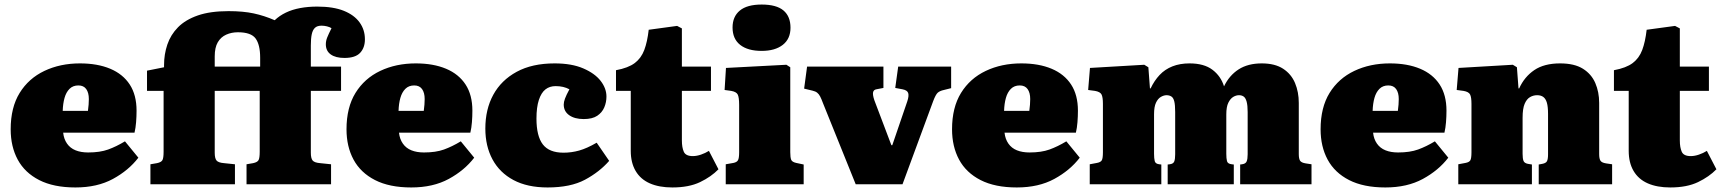

<svg xmlns="http://www.w3.org/2000/svg" viewBox="-20 -811 7577 845"><path d="M312 14Q216 14 152.5 -18.5Q89 -51 58 -108.5Q27 -166 27 -242Q27 -338 66.5 -402Q106 -466 175.5 -499Q245 -532 332 -532Q409 -532 465 -508.5Q521 -485 551 -439Q581 -393 581 -324Q581 -299 579 -273.5Q577 -248 572 -227H258Q261 -199 275 -179Q289 -159 312.5 -149.5Q336 -140 368 -140Q420 -140 456 -153Q492 -166 530 -189L589 -117Q546 -61 477 -23.5Q408 14 312 14ZM256 -323H367Q369 -338 370 -350.5Q371 -363 371 -375Q371 -403 359.5 -419Q348 -435 325 -435Q301 -435 286 -420Q271 -405 264 -380Q257 -355 256 -323Z M925 -518H1125V-557Q1125 -614 1105 -641.5Q1085 -669 1027 -669Q999 -669 975.5 -658.5Q952 -648 938.5 -625Q925 -602 925 -563ZM642 0V-88L671 -93Q690 -97 695 -106.5Q700 -116 700 -143V-411H627V-500L702 -515V-525Q702 -572 716.5 -615Q731 -658 763.5 -691Q796 -724 850.5 -743Q905 -762 986 -762Q1050 -762 1096.5 -752Q1143 -742 1189 -722Q1210 -742 1238 -755.5Q1266 -769 1301 -775.5Q1336 -782 1376 -782Q1447 -782 1493 -763.5Q1539 -745 1562.5 -712.5Q1586 -680 1586 -638Q1586 -601 1565 -578.5Q1544 -556 1496 -556Q1457 -556 1435.5 -571.5Q1414 -587 1414 -616Q1414 -631 1420 -646Q1426 -661 1439 -687Q1431 -692 1419 -695Q1407 -698 1395 -698Q1376 -698 1366 -688.5Q1356 -679 1352 -660Q1348 -641 1348 -611V-518H1481V-411H1348V-139Q1348 -114 1356 -104.5Q1364 -95 1389 -93L1437 -88V0H1065V-88L1094 -93Q1113 -97 1118 -106.5Q1123 -116 1123 -143V-411H925V-139Q925 -114 933 -104.5Q941 -95 966 -93L1014 -88V0Z M1790 14Q1694 14 1630.5 -18.5Q1567 -51 1536 -108.5Q1505 -166 1505 -242Q1505 -338 1544.5 -402Q1584 -466 1653.5 -499Q1723 -532 1810 -532Q1887 -532 1943 -508.5Q1999 -485 2029 -439Q2059 -393 2059 -324Q2059 -299 2057 -273.5Q2055 -248 2050 -227H1736Q1739 -199 1753 -179Q1767 -159 1790.5 -149.5Q1814 -140 1846 -140Q1898 -140 1934 -153Q1970 -166 2008 -189L2067 -117Q2024 -61 1955 -23.5Q1886 14 1790 14ZM1734 -323H1845Q1847 -338 1848 -350.5Q1849 -363 1849 -375Q1849 -403 1837.5 -419Q1826 -435 1803 -435Q1779 -435 1764 -420Q1749 -405 1742 -380Q1735 -355 1734 -323Z M2390 14Q2301 14 2240 -18.5Q2179 -51 2147.5 -109.5Q2116 -168 2116 -245Q2116 -330 2151 -394Q2186 -458 2254 -495Q2322 -532 2421 -532Q2496 -532 2547 -510Q2598 -488 2623.5 -455Q2649 -422 2649 -386Q2649 -361 2639.5 -338.5Q2630 -316 2608.5 -301.5Q2587 -287 2549 -287Q2509 -287 2485 -304Q2461 -321 2461 -351Q2461 -362 2466.5 -377Q2472 -392 2486 -418Q2473 -425 2458 -428.5Q2443 -432 2425 -432Q2399 -432 2380.5 -417.5Q2362 -403 2351.5 -371Q2341 -339 2341 -289Q2341 -212 2369 -175.5Q2397 -139 2460 -139Q2495 -139 2529 -148.5Q2563 -158 2606 -183L2661 -103Q2618 -54 2554.5 -20Q2491 14 2390 14Z M2939 14Q2881 14 2840 -4Q2799 -22 2777.5 -58.5Q2756 -95 2756 -147V-411H2691V-502Q2745 -512 2773.5 -533.5Q2802 -555 2815.5 -591Q2829 -627 2835 -680L2960 -697L2981 -686V-518H3109V-411H2981V-193Q2981 -162 2989.5 -143Q2998 -124 3029 -124Q3046 -124 3065 -130.5Q3084 -137 3100 -147L3142 -66Q3110 -33 3061 -9.5Q3012 14 2939 14Z M3174 0V-88L3208 -94Q3223 -97 3228 -106Q3233 -115 3233 -141V-349Q3233 -382 3227 -394.5Q3221 -407 3198 -411L3169 -415L3175 -512L3441 -526L3458 -515V-141Q3458 -118 3462 -108Q3466 -98 3484 -94L3517 -87V0ZM3332 -587Q3271 -587 3237.5 -613.5Q3204 -640 3204 -690Q3204 -738 3236 -764.5Q3268 -791 3332 -791Q3397 -791 3428 -765Q3459 -739 3459 -689Q3459 -640 3425 -613.5Q3391 -587 3332 -587Z M3746 0 3602 -357Q3595 -376 3589.5 -386.5Q3584 -397 3576.5 -403Q3569 -409 3556 -412L3519 -421L3532 -518H3868V-424L3837 -418Q3825 -416 3822.5 -405Q3820 -394 3828 -370L3903 -172H3907L3973 -365Q3981 -389 3977 -401.5Q3973 -414 3952 -418L3920 -424L3933 -518H4166V-423L4134 -415Q4116 -411 4107 -403Q4098 -395 4087 -366L3952 0Z M4455 14Q4359 14 4295.5 -18.5Q4232 -51 4201 -108.5Q4170 -166 4170 -242Q4170 -338 4209.5 -402Q4249 -466 4318.5 -499Q4388 -532 4475 -532Q4552 -532 4608 -508.5Q4664 -485 4694 -439Q4724 -393 4724 -324Q4724 -299 4722 -273.5Q4720 -248 4715 -227H4401Q4404 -199 4418 -179Q4432 -159 4455.5 -149.5Q4479 -140 4511 -140Q4563 -140 4599 -153Q4635 -166 4673 -189L4732 -117Q4689 -61 4620 -23.5Q4551 14 4455 14ZM4399 -323H4510Q4512 -338 4513 -350.5Q4514 -363 4514 -375Q4514 -403 4502.5 -419Q4491 -435 4468 -435Q4444 -435 4429 -420Q4414 -405 4407 -380Q4400 -355 4399 -323Z M4776 0V-88L4808 -94Q4824 -97 4829 -105.5Q4834 -114 4834 -141V-354Q4834 -383 4828 -395Q4822 -407 4799 -411L4769 -415L4777 -512L5016 -526L5034 -515L5041 -422H5044Q5060 -456 5083.5 -481Q5107 -506 5140 -519Q5173 -532 5215 -532Q5279 -532 5316 -504Q5353 -476 5367 -431Q5390 -479 5431 -505.5Q5472 -532 5533 -532Q5591 -532 5627 -508.5Q5663 -485 5679.5 -445.5Q5696 -406 5696 -358V-133Q5696 -113 5701.5 -104Q5707 -95 5726 -92L5752 -88V0H5438V-87L5446 -88Q5462 -90 5466.5 -100.5Q5471 -111 5471 -132V-318Q5471 -347 5466.5 -363.5Q5462 -380 5453.5 -386Q5445 -392 5433 -392Q5420 -392 5407.5 -384.5Q5395 -377 5386 -359Q5377 -341 5377 -307V-134Q5377 -114 5380 -102Q5383 -90 5401 -88L5410 -87V0H5119V-87L5128 -88Q5144 -90 5148 -100.5Q5152 -111 5152 -132V-318Q5152 -349 5148 -365Q5144 -381 5135 -386.5Q5126 -392 5114 -392Q5102 -392 5089 -384.5Q5076 -377 5067.5 -359Q5059 -341 5059 -308V-134Q5059 -114 5062 -102Q5065 -90 5082 -88L5091 -87V0Z M6077 14Q5981 14 5917.5 -18.5Q5854 -51 5823 -108.5Q5792 -166 5792 -242Q5792 -338 5831.5 -402Q5871 -466 5940.5 -499Q6010 -532 6097 -532Q6174 -532 6230 -508.5Q6286 -485 6316 -439Q6346 -393 6346 -324Q6346 -299 6344 -273.5Q6342 -248 6337 -227H6023Q6026 -199 6040 -179Q6054 -159 6077.5 -149.5Q6101 -140 6133 -140Q6185 -140 6221 -153Q6257 -166 6295 -189L6354 -117Q6311 -61 6242 -23.5Q6173 14 6077 14ZM6021 -323H6132Q6134 -338 6135 -350.5Q6136 -363 6136 -375Q6136 -403 6124.5 -419Q6113 -435 6090 -435Q6066 -435 6051 -420Q6036 -405 6029 -380Q6022 -355 6021 -323Z M6398 0V-88L6430 -94Q6446 -97 6451 -105.5Q6456 -114 6456 -141V-354Q6456 -383 6450 -395Q6444 -407 6421 -411L6391 -415L6399 -512L6638 -526L6656 -515L6663 -422H6666Q6689 -473 6732.5 -502.5Q6776 -532 6846 -532Q6909 -532 6946.5 -508.5Q6984 -485 7001 -445.5Q7018 -406 7018 -358V-133Q7018 -113 7023.5 -104Q7029 -95 7048 -92L7075 -88V0H6752V-87L6768 -90Q6784 -93 6788.5 -102Q6793 -111 6793 -132V-310Q6793 -341 6788 -358.5Q6783 -376 6772.5 -384Q6762 -392 6745 -392Q6728 -392 6713.5 -383.5Q6699 -375 6690 -354Q6681 -333 6681 -292V-134Q6681 -113 6685 -103Q6689 -93 6704 -90L6722 -87V0Z M7331 14Q7273 14 7232 -4Q7191 -22 7169.5 -58.5Q7148 -95 7148 -147V-411H7083V-502Q7137 -512 7165.5 -533.5Q7194 -555 7207.5 -591Q7221 -627 7227 -680L7352 -697L7373 -686V-518H7501V-411H7373V-193Q7373 -162 7381.5 -143Q7390 -124 7421 -124Q7438 -124 7457 -130.5Q7476 -137 7492 -147L7534 -66Q7502 -33 7453 -9.5Q7404 14 7331 14Z"/></svg>

Font: Literata 18pt Black
Style: Regular
Weight: 900
Designer: Latin by Veronika Burian and Jose Scaglione. Greek by Irene Vlachou. Cyrillic by Vera Evstafieva.
Foundry: TypeTogether
Version: Version 3.103;gftools[0.9.29]